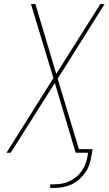

<svg xmlns="http://www.w3.org/2000/svg" viewBox="-20 -755 540 949"><path d="M228 174V156H248Q267 156 286.5 152.5Q306 149 324 140.5Q342 132 358 118.5Q374 105 385.5 88Q397 71 403.5 52.5Q410 34 413 15L415 0H354L251 -345L33 0H12L244 -369L133 -735H155L258 -390L476 -735H497L265 -366L370 -18H438L432 15Q429 36 422 57Q415 78 402 97Q389 116 371.5 131.5Q354 147 333.5 156.5Q313 166 291 170Q269 174 248 174Z"/></svg>

Font: Iosevka SS04 Thin
Style: Italic
Weight: 100
Italic angle: -9°
Monospace: yes
Designer: Belleve Invis
Foundry: Belleve Invis
Version: Version 19.0.0; ttfautohint (v1.8.4)